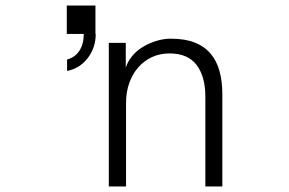

<svg xmlns="http://www.w3.org/2000/svg" viewBox="-20 -630 1040 690"><path d="M323 -508H324Q324 -459 295.5 -421.5Q267 -384 221 -375V-416Q250 -424 265.5 -448Q281 -472 281 -508H220V-610H323ZM779 40H718V-283Q718 -355 686.5 -396.5Q655 -438 589 -438Q554 -438 525.5 -424.5Q497 -411 476.5 -387.5Q456 -364 444.5 -331.5Q433 -299 433 -261V40H371V-476H432V-387Q439 -409 455 -428.5Q471 -448 493.5 -461.5Q516 -475 542 -483Q568 -491 594 -491Q645 -491 680 -477Q715 -463 737 -437Q759 -411 769 -374Q779 -337 779 -292Z"/></svg>

Font: NanumGothicCoding
Style: Regular
Weight: 400
Monospace: yes
Designer: Kwon Bruce; Nicolas Noh; Sung-woo Choi; Go-un Cha; Soo-hyun Park;
Foundry: NHN Corporation
Version: Version 2.000;PS 1;hotconv 1.0.49;makeotf.lib2.0.14853